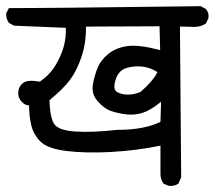

<svg xmlns="http://www.w3.org/2000/svg" viewBox="-24 -576 695 621"><path d="M521 25 505 18Q495 4 495 -13V-105Q417 -89 336 -84.5Q255 -80 192.5 -87.5Q130 -95 107 -118Q84 -141 77 -171.5Q70 -202 70 -235Q57 -235 45.5 -247.5Q34 -260 35 -278Q36 -296 50.5 -307.5Q65 -319 105 -312Q137 -334 155 -364Q173 -394 181.5 -423Q190 -452 189 -486L21 -493L5 -502Q-5 -515 -4 -533L5 -550Q77 -549 625 -556L642 -547Q653 -534 650 -517L642 -500Q624 -488 601.5 -489Q579 -490 558 -490L562 -3L553 18Q540 27 521 25ZM355 -156Q443 -156 495 -182L497 -247Q464 -220 438.5 -211.5Q413 -203 385.5 -206Q358 -209 335 -217Q312 -225 291.5 -249Q271 -273 276.5 -303.5Q282 -334 292.5 -358.5Q303 -383 327.5 -402.5Q352 -422 388.5 -427Q425 -432 494 -414L492 -491L254 -490Q255 -438 239.5 -392Q224 -346 201.5 -316.5Q179 -287 136 -252Q138 -190 153.5 -172Q169 -154 221 -150.5Q273 -147 355 -156ZM431 -279Q473 -316 485 -343Q465 -356 440.5 -360Q416 -364 388 -357Q360 -350 350 -318.5Q340 -287 354.5 -278.5Q369 -270 390 -270Q411 -270 431 -279Z"/></svg>

Font: NaniFont Regular
Style: Regular
Weight: 400
Designer: Nanigashitei
Version: Version 1.036